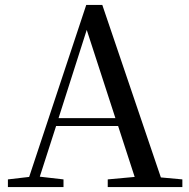

<svg xmlns="http://www.w3.org/2000/svg" viewBox="-20 -757 766 777"><path d="M331 -636 447 -279H217ZM416 0H718V-31L631 -39L394 -737H329L98 -41L12 -31V0H237V-31L141 -42L207 -247H458L525 -41L416 -31Z"/></svg>

Font: Noto Serif TC Medium
Style: Regular
Weight: 500
Designer: Ryoko NISHIZUKA 西塚涼子 (kana & ideographs); Frank Grießhammer (Latin, Greek & Cyrillic); Wenlong ZHANG 张文龙 (bopomofo); San
Foundry: Adobe
Version: Version 2.001;hotconv 1.1.0;makeotfexe 2.6.0